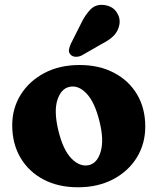

<svg xmlns="http://www.w3.org/2000/svg" viewBox="-20 -760 651 793"><path d="M308.5 -491.5Q390 -491.5 451.2 -459.2Q512.5 -427 546.2 -369.8Q580 -312.5 580 -237.5Q580 -166 545 -109.2Q510 -52.5 447.2 -19.5Q384.5 13.5 302 13.5Q220.5 13.5 159.5 -18.8Q98.5 -51 64.5 -108.8Q30.5 -166.5 30.5 -243Q30.5 -312.5 65.5 -368.8Q100.5 -425 163 -458.2Q225.5 -491.5 308.5 -491.5ZM347 -78Q382 -86 396 -134.2Q410 -182.5 391 -258Q371.5 -338.5 337 -374.2Q302.5 -410 266 -401Q232 -393.5 217 -347Q202 -300.5 221 -221Q240.5 -140.5 275.2 -105.2Q310 -70 347 -78ZM313 -659.5Q331.5 -699 354.8 -722Q378 -745 415 -738.5Q446.5 -733 462.2 -709Q478 -685 473 -658Q468 -631.5 450.5 -613.2Q433 -595 397.5 -577L317.5 -531Q305.5 -525 292.5 -525.5Q279.5 -526 272 -534Q263 -543 264.8 -554.5Q266.5 -566 272.5 -579Z"/></svg>

Font: Fraunces 9pt SuperSoft
Style: Bold
Weight: 700
Version: Version 1.000;[b76b70a41]